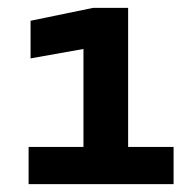

<svg xmlns="http://www.w3.org/2000/svg" viewBox="-20 -879 491 490"><path d="M218 -859 58 -826V-730L193 -754V-504H53V-409H423V-504H307V-859Z"/></svg>

Font: Bounded Med
Style: Regular
Weight: 500
Designer: Vlad Churkin
Version: Version 3.0